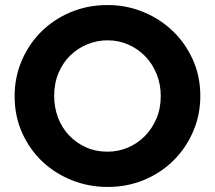

<svg xmlns="http://www.w3.org/2000/svg" viewBox="-20 -731 853 762"><path d="M775 -350Q775 -275 746.5 -209Q718 -143 668.5 -94Q619 -45 552 -17Q485 11 407 11Q333 11 266 -15.5Q199 -42 148.5 -89.5Q98 -137 68 -203.5Q38 -270 38 -350Q38 -423 65.5 -488.5Q93 -554 142 -603.5Q191 -653 259 -682Q327 -711 407 -711Q481 -711 547.5 -684Q614 -657 664.5 -609Q715 -561 745 -495Q775 -429 775 -350ZM618 -350Q618 -397 601.5 -437.5Q585 -478 556.5 -507.5Q528 -537 489.5 -554Q451 -571 407 -571Q366 -571 327.5 -555.5Q289 -540 259.5 -511.5Q230 -483 212.5 -442Q195 -401 195 -350Q195 -305 210 -265Q225 -225 253 -195Q281 -165 320 -147Q359 -129 407 -129Q449 -129 487 -145Q525 -161 554 -190Q583 -219 600.5 -259.5Q618 -300 618 -350Z"/></svg>

Font: Rosa Sans
Style: Bold
Weight: 700
Designer: Pentagram / MCKL
Foundry: Pentagram / MCKL
Version: Version 1.005;September 16, 2019;FontCreator 11.5.0.2425 64-